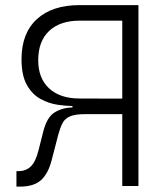

<svg xmlns="http://www.w3.org/2000/svg" viewBox="-20 -713 626 736"><path d="M43 2.4V-57.1H51.3Q79.6 -57.1 98.1 -75Q116.7 -92.8 127.9 -137.7L145.5 -207.5Q159.7 -264.2 189.5 -282.2Q219.2 -300.3 257.8 -301.3V-306.6Q233.4 -306.6 200.4 -311.5Q167.5 -316.4 136 -333.3Q104.5 -350.1 83.5 -386.5Q62.5 -422.9 62.5 -486.3Q62.5 -585.4 121.1 -639.4Q179.7 -693.4 285.2 -693.4H510.7V0H448.7V-275.4H305.7Q267.6 -275.4 248 -266.8Q228.5 -258.3 219.5 -240.7Q210.4 -223.1 203.1 -195.8L178.2 -99.6Q165 -47.9 137.5 -22.7Q109.9 2.4 56.2 2.4ZM285.2 -335.4 407.2 -335H448.7V-633.8H285.2Q210.4 -633.8 168.5 -594.5Q126.5 -555.2 126.5 -481.9Q126.5 -412.6 168.5 -374Q210.4 -335.4 285.2 -335.4Z"/></svg>

Font: Caskaydia Cove Light
Style: Regular
Weight: 300
Monospace: yes
Designer: Aaron Bell
Foundry: Saja Typeworks
Version: Version 4.300; ttfautohint (v1.8.3)